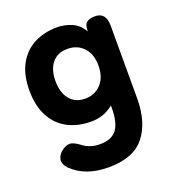

<svg xmlns="http://www.w3.org/2000/svg" viewBox="-127 -592 801 886"><g transform="rotate(-20 273.5 -149.5)"><path d="M257 195Q143 195 78 131Q55 107 59.5 83.5Q64 60 88 44Q113 27 132.5 32.5Q152 38 177 58Q193 69 212.5 75Q232 81 257 81Q312 81 337.5 48Q363 15 363 -59V-70Q317 -31 253 -31Q189 -31 139.5 -56.5Q90 -82 61.5 -134Q33 -186 33 -263Q33 -340 61.5 -391.5Q90 -443 139.5 -468.5Q189 -494 253 -494Q288 -494 323 -479.5Q358 -465 380 -427V-435Q380 -462 394.5 -472Q409 -482 434 -482Q488 -482 488 -416V-59Q488 58 433.5 126.5Q379 195 257 195ZM263 -140Q311 -140 341.5 -173Q372 -206 372 -263Q372 -320 341.5 -352Q311 -384 263 -384Q215 -384 188 -352Q161 -320 161 -263Q161 -206 188 -173Q215 -140 263 -140Z"/></g></svg>

Font: Zen Maru Gothic Black
Style: Regular
Weight: 900
Designer: Yoshimichi Ohira
Foundry: Positype
Version: Version 1.001